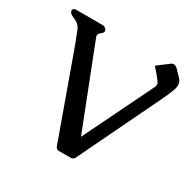

<svg xmlns="http://www.w3.org/2000/svg" viewBox="-157 -864 1037 1034"><g transform="rotate(30 361.0 -347.0)"><path d="M203.1 -619.6 399.9 -115.7 608.9 -543.9Q614.3 -555.2 614.3 -563.5Q614.3 -569.8 611.3 -574.7Q602.1 -588.9 583 -611.8L553.2 -646.5L621.1 -697.8Q628.4 -704.1 638.2 -704.1Q647.9 -704.1 658.2 -695.8L698.7 -654.3Q713.9 -638.7 713.9 -616.2Q713.9 -604.5 709.5 -590.8Q697.8 -555.7 674.3 -508.3L435.5 -12.7Q431.6 -3.4 426.3 3.4Q418 9.8 409.2 9.8H335.4Q323.7 9.8 317.4 1.5Q314.9 -1 311 -11.7Q307.1 -22.5 305.7 -26.9L121.1 -539.6Q101.6 -590.8 92.8 -610.8Q85.4 -627 67.9 -639.6Q57.6 -646 46.4 -650.6Q35.2 -655.3 27.8 -660.6Q20 -665 18.1 -671.4Q15.6 -674.8 15.6 -679.7Q15.6 -683.6 18.6 -688Q23.4 -695.3 34.7 -695.3H200.2Q209 -695.3 217.3 -689.5Q224.1 -683.6 226.6 -678.2Q227.5 -674.8 227.5 -672.9Q227.5 -664.6 219.2 -656.7Q213.9 -652.3 208.7 -647.9Q203.6 -643.6 201.2 -637.7Q200.2 -634.8 200.2 -630.9Q200.2 -625.5 203.1 -619.6Z"/></g></svg>

Font: Caudex
Style: Bold
Weight: 700
Version: Version 1.01